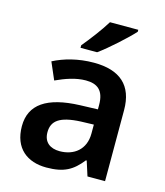

<svg xmlns="http://www.w3.org/2000/svg" viewBox="-115 -853 815 950"><g transform="rotate(15 292.5 -378.0)"><path d="M475 -756V-766H330C303 -721 253 -656 222 -619V-606H307C356 -641 442 -719 475 -756ZM306 -552C225 -552 154 -532 100 -504L138 -416C186 -438 238 -457 290 -457C349 -457 384 -431 384 -357V-334L293 -331C125 -325 42 -268 42 -157C42 -43 114 10 211 10C302 10 345 -16 392 -75H396L420 0H510V-364C510 -490 440 -552 306 -552ZM318 -254 384 -256V-210C384 -128 327 -85 254 -85C206 -85 172 -109 172 -160C172 -218 209 -249 318 -254Z"/></g></svg>

Font: Noto Sans Georgian SemiBold
Style: Regular
Weight: 600
Designer: Monotype Design Team, Akaki Razmadze
Foundry: Google LLC
Version: Version 2.005